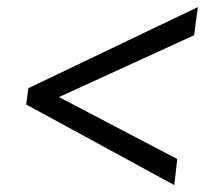

<svg xmlns="http://www.w3.org/2000/svg" viewBox="-20 -568 620 542"><path d="M60 -319 538.5 -548 528 -468.5 146.5 -294 480.5 -119 472 -45.5 54 -273Z"/></svg>

Font: Merriweather 96pt Black
Style: Italic
Weight: 900
Italic angle: -7.8°
Version: Version 2.101